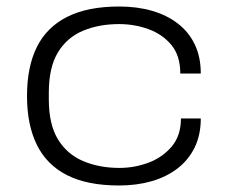

<svg xmlns="http://www.w3.org/2000/svg" viewBox="-20 -558 700 590"><path d="M346 12Q249 12 186.5 -19.5Q124 -51 93.5 -112.5Q63 -174 63 -263Q63 -353 93.5 -414Q124 -475 187 -506.5Q250 -538 346 -538Q401 -538 446.5 -525Q492 -512 526 -486Q560 -460 578.5 -421.5Q597 -383 597 -332H534Q534 -387 506.5 -420Q479 -453 436 -468.5Q393 -484 346 -484Q284 -484 235 -463.5Q186 -443 158 -397Q130 -351 130 -273V-253Q130 -176 158 -130Q186 -84 235.5 -63Q285 -42 347 -42Q393 -42 436 -58Q479 -74 507.5 -107.5Q536 -141 536 -194H597Q597 -143 578 -104.5Q559 -66 525 -40Q491 -14 445.5 -1Q400 12 346 12Z"/></svg>

Font: Archivo Expanded ExtraLight
Style: Regular
Weight: 250
Width: 7
Designer: Hector Gatti
Foundry: Omnibus-Type
Version: Version 2.001